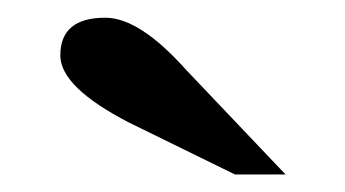

<svg xmlns="http://www.w3.org/2000/svg" viewBox="-20 -739 394 219"><path d="M248 -540 127.4 -599.1Q48.8 -639.6 48.8 -675.8Q48.8 -718.8 100.1 -718.8Q139.2 -718.8 192.4 -659.2L305.7 -540Z"/></svg>

Font: Munson
Style: Regular
Weight: 400
Designer: Paul James MIller
Foundry: High-Logic / Made with FontCreator
Version: Version 2.10;May 5, 2019;FontCreator 11.5.0.2430 64-bit